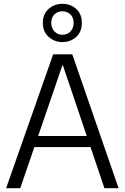

<svg xmlns="http://www.w3.org/2000/svg" viewBox="-20 -984 652 1004"><path d="M12 0 258 -700H358L600 0H526L309 -642H306L86 0ZM132 -215 153 -273H459L480 -215ZM306 -764Q265 -764 234.5 -791Q204 -818 204 -864Q204 -911 234.5 -937.5Q265 -964 306 -964Q349 -964 378.5 -937.5Q408 -911 408 -864Q408 -818 378.5 -791Q349 -764 306 -764ZM306 -802Q331 -802 348 -819Q365 -836 365 -864Q365 -893 348 -909Q331 -925 306 -925Q282 -925 265 -909Q248 -893 248 -864Q248 -836 265.5 -819Q283 -802 306 -802Z"/></svg>

Font: DM Sans 36pt Light
Style: Regular
Weight: 300
Designer: Colophon Foundry, Jonny Pinhorn
Foundry: Colophon Foundry
Version: Version 4.004;gftools[0.9.30]